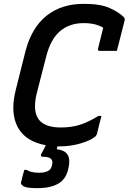

<svg xmlns="http://www.w3.org/2000/svg" viewBox="-20 -740 668 997"><path d="M291 20Q285 20 279 20Q278 22 277 25L275 35Q313 39 329 60.5Q345 82 337 125Q327 186 286 211.5Q245 237 174 237Q119 237 103 227.5Q87 218 89 208Q94 188 98 172Q102 156 106 142H118Q141 157 183 157Q211 157 229 148Q247 139 251 114Q255 94 244 84Q233 74 202 74Q189 74 194 60Q200 49 206 37.5Q212 26 218 14Q112 -5 72 -80Q32 -155 62 -274L112 -473Q144 -597 222.5 -659Q301 -721 418 -720Q501 -720 549 -698.5Q597 -677 623 -651Q630 -644 627 -633Q618 -599 607.5 -556.5Q597 -514 587 -476H497Q486 -476 489 -487Q495 -512 501.5 -538Q508 -564 516 -596Q477 -620 414 -620Q341 -620 291.5 -578Q242 -536 219 -443L171 -256Q147 -158 185 -115Q202 -96 230 -87Q258 -78 295 -78Q351 -78 395 -92Q439 -106 491 -138H507Q501 -114 495 -92Q489 -70 484 -47Q481 -36 475 -31Q449 -10 397.5 5Q346 20 291 20Z"/></svg>

Font: Recursive Mn Lnr St Med
Style: Italic
Weight: 500
Italic angle: -15°
Monospace: yes
Version: Version 1.079;hotconv 1.0.112;makeotfexe 2.5.65598; ttfautoh